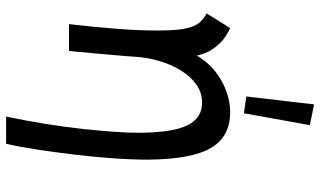

<svg xmlns="http://www.w3.org/2000/svg" viewBox="-230 -613 1049 629"><g transform="rotate(90 294.5 -298.5)"><path d="M362 206Q376 138 386 76Q396 14 402 -41.5Q408 -97 411.5 -144.5Q415 -192 415 -231Q414 -340 390.5 -388Q367 -436 316 -436Q284 -436 257.5 -417.5Q231 -399 211 -367Q191 -335 179 -293Q169 -258 166 -219Q166 -212 165 -205Q165 -203 165 -202Q164 -190 163 -177Q156 -94 147 0H59Q68 -76 74 -152Q80 -228 80 -291Q80 -331 77 -358Q74 -385 67.5 -403Q61 -421 50 -432Q39 -443 24 -451L72 -528Q101 -515 119.5 -496.5Q138 -478 150 -455Q158 -438 162 -419Q166 -425 170 -431Q189 -460 217 -481.5Q245 -503 279 -515.5Q313 -528 348 -528Q428 -528 465 -464.5Q502 -401 503 -258Q503 -206 498.5 -143.5Q494 -81 486.5 -18Q479 45 470 104Q461 163 451 206ZM390 -789 351 -573 296 -581 322 -803Z"/></g></svg>

Font: Rising Sun
Style: Regular
Weight: 400
Designer: Matt McInerney, Pablo Impallari, Rodrigo Fuenzalida (Raleway font), Stephen Hutchings (Greek), Cristiano Sobral (main ch
Foundry: The Rising Sun Project Authors
Version: Version 4.327; ttfautohint (v1.8.4.7-5d5b-dirty)